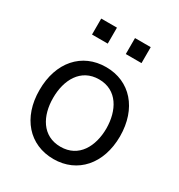

<svg xmlns="http://www.w3.org/2000/svg" viewBox="-181 -886 954 1021"><g transform="rotate(30 296.0 -376.0)"><path d="M240.1 -664.8V-762.8H143.5V-664.8ZM447.4 -664.8V-762.8H350.9V-664.8ZM296.2 11.4C443.5 11.4 543 -100.9 543.3 -269.9C543 -440.3 443.5 -552.6 296.2 -552.6C148.1 -552.6 48.7 -440.3 49 -269.9C48.7 -100.9 148.1 11.4 296.2 11.4ZM296.2 -63.9C183.6 -63.9 132.5 -160.5 132.8 -269.9C132.5 -379.3 183.6 -477.3 296.2 -477.3C408 -477.3 459.2 -379.3 459.5 -269.9C459.2 -160.5 408 -63.9 296.2 -63.9Z"/></g></svg>

Font: Riot Sans 2.0
Style: Regular
Weight: 400
Designer: Rasmus Andersson
Foundry: rsms
Version: Version 3.006;hotconv 1.0.109;makeotfexe 2.5.65596